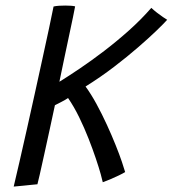

<svg xmlns="http://www.w3.org/2000/svg" viewBox="-20 -672 636 708"><path d="M30.5 16Q39.5 -21.5 52 -76.2Q64.5 -131 79 -195.2Q93.5 -259.5 108.2 -326.5Q123 -393.5 136.5 -455.5Q150 -517.5 160.8 -567.5Q171.5 -617.5 177.5 -648Q186 -650 197.8 -650.8Q209.5 -651.5 220.5 -651.5Q232 -651.5 241.8 -650.8Q251.5 -650 257 -648.5Q255 -637 249 -608Q243 -579 234.5 -539.5Q226 -500 216.8 -456Q207.5 -412 199 -370.5Q231.5 -390.5 274.5 -419.5Q317.5 -448.5 364.2 -484.2Q411 -520 456 -560.2Q501 -600.5 538 -643Q547 -634.5 558.5 -625.5Q570 -616.5 580.8 -609.2Q591.5 -602 596.5 -599Q584 -585 556.5 -558.5Q529 -532 489.2 -497.5Q449.5 -463 400.5 -425.5Q351.5 -388 295.5 -353Q316 -325 336 -288.2Q356 -251.5 374 -212.2Q392 -173 406.2 -137.5Q420.5 -102 429.5 -75.2Q438.5 -48.5 441.5 -37.5Q432.5 -32 417.5 -24.8Q402.5 -17.5 386.5 -10.8Q370.5 -4 359 0Q358 -6 351.5 -29.5Q345 -53 333.5 -87.2Q322 -121.5 306.5 -161Q291 -200.5 272 -239.5Q253 -278.5 231 -310.5Q221.5 -304 206 -296Q190.5 -288 182.5 -284Q174 -244 163.5 -195.8Q153 -147.5 143.2 -103Q133.5 -58.5 126.5 -28Q119.5 2.5 118 7.5Q111.5 8 97 9.5Q82.5 11 65 12.8Q47.5 14.5 30.5 16Z"/></svg>

Font: Grandstander Thin Light
Style: Italic
Weight: 300
Italic angle: -15°
Version: Version 1.200